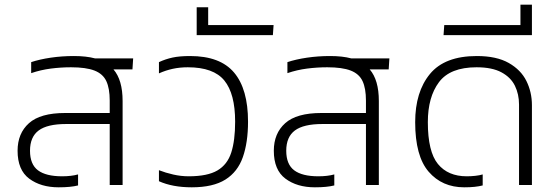

<svg xmlns="http://www.w3.org/2000/svg" viewBox="-20 -789 2364 819"><path d="M230 10Q154 10 104.5 -27Q55 -64 55 -146Q55 -220 103.5 -263.5Q152 -307 258 -307H448V-360Q448 -412 433.5 -443Q419 -474 383 -488Q347 -502 283 -502Q240 -502 197 -496.5Q154 -491 113 -477V-524Q149 -536 196.5 -543Q244 -550 295 -550Q348 -550 385 -540H548L545 -493H464Q503 -448 503 -358V0H448V-260H262Q182 -260 145 -232.5Q108 -205 108 -146Q108 -88 142 -62.5Q176 -37 245 -37Q284 -37 313 -45V2Q297 6 276.5 8Q256 10 230 10Z M798 10Q716 10 658 -16V-63Q686 -52 719 -44.5Q752 -37 785 -37Q865 -37 907.5 -62Q950 -87 966.5 -138.5Q983 -190 983 -270Q983 -389 937 -445.5Q891 -502 781 -502Q747 -502 717 -495.5Q687 -489 658 -476V-524Q686 -537 716 -543.5Q746 -550 791 -550Q919 -550 978.5 -479.5Q1038 -409 1038 -270Q1038 -182 1016 -119Q994 -56 941.5 -23Q889 10 798 10Z M819 -639V-758H868V-682H1147L1144 -639Z M1323 10Q1247 10 1197.5 -27Q1148 -64 1148 -146Q1148 -220 1196.5 -263.5Q1245 -307 1351 -307H1541V-360Q1541 -412 1526.5 -443Q1512 -474 1476 -488Q1440 -502 1376 -502Q1333 -502 1290 -496.5Q1247 -491 1206 -477V-524Q1242 -536 1289.5 -543Q1337 -550 1388 -550Q1441 -550 1478 -540H1641L1638 -493H1557Q1596 -448 1596 -358V0H1541V-260H1355Q1275 -260 1238 -232.5Q1201 -205 1201 -146Q1201 -88 1235 -62.5Q1269 -37 1338 -37Q1377 -37 1406 -45V2Q1390 6 1369.5 8Q1349 10 1323 10Z M1960 10Q1866 10 1808.5 -56.5Q1751 -123 1751 -268Q1751 -397 1814 -473.5Q1877 -550 2014 -550Q2098 -550 2150 -520.5Q2202 -491 2225.5 -443.5Q2249 -396 2249 -340V0H2194V-343Q2194 -387 2176.5 -423Q2159 -459 2119 -480.5Q2079 -502 2013 -502Q1900 -502 1852.5 -438.5Q1805 -375 1805 -268Q1805 -142 1848 -89.5Q1891 -37 1971 -37Q1989 -37 2007.5 -39Q2026 -41 2039 -45V2Q2023 6 2004 8Q1985 10 1960 10Z M1872 -639 1875 -682H2200V-769H2249V-639Z"/></svg>

Font: Kanit ExtraLight
Style: Regular
Weight: 275
Designer: Katatrad Team
Foundry: CadsonDemak
Version: Version 2.000; ttfautohint (v1.8.3)